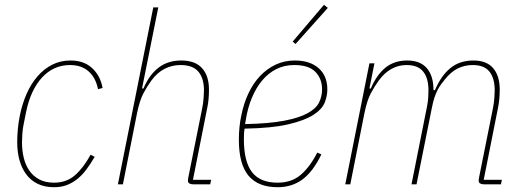

<svg xmlns="http://www.w3.org/2000/svg" viewBox="-20 -771 2182 803"><path d="M206 12Q167 12 138 -2Q109 -16 90 -41.5Q71 -67 61.5 -101Q52 -135 52 -176Q52 -233 63 -288Q73 -337 91.5 -379Q110 -421 137 -452Q164 -483 198.5 -500.5Q233 -518 275 -518Q331 -518 365.5 -486Q400 -454 409 -403L390 -398Q380 -447 350 -473Q320 -499 273 -499Q204 -499 156 -447Q108 -395 89 -302L79 -252Q75 -233 73.5 -212Q72 -191 72 -176Q72 -141 79.5 -110.5Q87 -80 103 -57Q119 -34 144.5 -20.5Q170 -7 206 -7Q258 -7 293.5 -38Q329 -69 359 -124L376 -115Q359 -86 341.5 -62.5Q324 -39 303.5 -22.5Q283 -6 259.5 3Q236 12 206 12Z M621 -740H642L574 -401H580Q604 -458 643 -488Q682 -518 738 -518Q796 -518 825 -486Q854 -454 854 -396Q854 -379 852.5 -359.5Q851 -340 847 -321L787 -19H863L859 0H789Q779 0 772.5 -3.5Q766 -7 766 -15Q766 -21 768 -31L826 -320Q830 -340 831.5 -361Q833 -382 833 -393Q833 -444 809.5 -471.5Q786 -499 735 -499Q700 -499 669 -483.5Q638 -468 613 -434Q596 -411 580 -381Q564 -351 553 -297L494 0H473Z M1141 12Q1060 12 1019.5 -36Q979 -84 979 -187Q979 -213 981.5 -238.5Q984 -264 989 -287Q999 -338 1019 -380.5Q1039 -423 1068 -453.5Q1097 -484 1133.5 -501Q1170 -518 1213 -518Q1276 -518 1312.5 -486Q1349 -454 1349 -397Q1349 -370 1338 -342Q1327 -314 1290.5 -290.5Q1254 -267 1185.5 -251Q1117 -235 1003 -233Q1001 -222 1000.5 -209.5Q1000 -197 1000 -189Q1000 -95 1034 -51Q1068 -7 1141 -7Q1200 -7 1238.5 -40.5Q1277 -74 1307 -133L1324 -125Q1289 -53 1245 -20.5Q1201 12 1141 12ZM1211 -499Q1169 -499 1135.5 -482Q1102 -465 1076.5 -434.5Q1051 -404 1033.5 -362Q1016 -320 1008 -270L1005 -252Q1105 -254 1168 -266Q1231 -278 1266.5 -297.5Q1302 -317 1314.5 -342.5Q1327 -368 1327 -397Q1327 -442 1299 -470.5Q1271 -499 1211 -499ZM1216 -587 1204 -597 1335 -751 1351 -738Z M1424 0 1525 -506H1546L1525 -401H1531Q1555 -458 1592 -488Q1629 -518 1683 -518Q1738 -518 1765.5 -485.5Q1793 -453 1793 -394H1799Q1825 -455 1864 -486.5Q1903 -518 1960 -518Q2015 -518 2042.5 -486Q2070 -454 2070 -396Q2070 -379 2068.5 -359.5Q2067 -340 2063 -321L2003 -19H2079L2075 0H2005Q1995 0 1988.5 -3.5Q1982 -7 1982 -15Q1982 -21 1984 -31L2042 -320Q2046 -340 2047.5 -361Q2049 -382 2049 -393Q2049 -444 2027 -471.5Q2005 -499 1957 -499Q1924 -499 1895 -485Q1866 -471 1840 -438Q1832 -428 1824.5 -418Q1817 -408 1810 -394.5Q1803 -381 1797 -363Q1791 -345 1786 -319L1722 0H1701L1766 -326Q1770 -346 1771 -364Q1772 -382 1772 -393Q1772 -444 1750 -471.5Q1728 -499 1680 -499Q1647 -499 1617.5 -483Q1588 -467 1564 -434Q1547 -411 1531 -381Q1515 -351 1504 -297L1445 0Z"/></svg>

Font: IBM Plex Sans Condensed Thin
Style: Italic
Weight: 100
Width: 3
Italic angle: -11°
Designer: Mike Abbink, Paul van der Laan, Pieter van Rosmalen
Foundry: Bold Monday
Version: Version 1.3